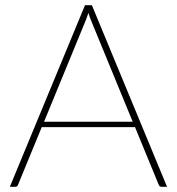

<svg xmlns="http://www.w3.org/2000/svg" viewBox="-20 -723 684 743"><path d="M626.5 0H605Q597.5 0 594 -8.5L502.5 -231H141.5L50 -8.5Q47.5 0 38.5 0H18L309 -703H335.5ZM150.5 -252H493.5L332.5 -643.5Q330 -650.5 327.2 -657.5Q324.5 -664.5 322 -673Q319.5 -664.5 316.8 -657.5Q314 -650.5 311.5 -643.5Z"/></svg>

Font: Lato Thin
Style: Regular
Weight: 200
Designer: Lukasz Dziedzic
Foundry: tyPoland Lukasz Dziedzic
Version: Version 2.007; 2014-02-27